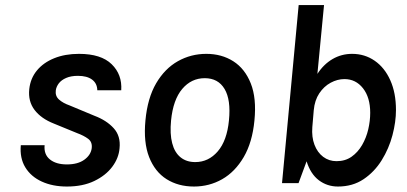

<svg xmlns="http://www.w3.org/2000/svg" viewBox="-20 -704 1564 738"><path d="M237 13Q182.5 13 140.8 -6Q99 -25 77.2 -60.8Q55.5 -96.5 60 -146H151.5Q148 -110.5 171.8 -91.2Q195.5 -72 237 -72Q279 -72 304 -90Q329 -108 332.5 -134Q335.5 -158 318.8 -170.5Q302 -183 276 -192.5L187 -229Q138.5 -248 113 -281.2Q87.5 -314.5 92.5 -361.5Q97 -403 122 -433.2Q147 -463.5 188.5 -480.2Q230 -497 283.5 -497Q368.5 -497 409.2 -457.2Q450 -417.5 446 -357H354Q353.5 -383.5 334 -398Q314.5 -412.5 279.5 -412.5Q253 -412.5 234.5 -404.5Q216 -396.5 206.2 -383.8Q196.5 -371 194.5 -357Q191.5 -335 207 -321.2Q222.5 -307.5 247 -299L343 -259Q389.5 -241.5 417 -211.2Q444.5 -181 439.5 -134Q436.5 -96.5 411.5 -63Q386.5 -29.5 342.2 -8.2Q298 13 237 13Z M725.5 13Q665.5 13 620.5 -15.2Q575.5 -43.5 553.2 -100.2Q531 -157 539 -241Q547 -327 580.2 -383.8Q613.5 -440.5 663.8 -468.8Q714 -497 773 -497Q832 -497 876.8 -468.5Q921.5 -440 944 -383.2Q966.5 -326.5 958 -241Q950 -157 916.8 -100.2Q883.5 -43.5 834 -15.2Q784.5 13 725.5 13ZM730.5 -81Q781.5 -81 817 -122.2Q852.5 -163.5 860 -241Q868 -320.5 843.2 -362Q818.5 -403.5 767 -403.5Q715.5 -403.5 680.5 -362.2Q645.5 -321 637.5 -241Q632.5 -189.5 641.8 -153.8Q651 -118 673.8 -99.5Q696.5 -81 730.5 -81Z M1279 13Q1237.5 13 1205.5 -11.2Q1173.5 -35.5 1158.5 -84L1127.5 0H1064L1128 -684.5H1225.5L1200 -420Q1224 -457 1258.2 -477Q1292.5 -497 1333.5 -497Q1382 -497 1420.2 -470.5Q1458.5 -444 1480.2 -395.5Q1502 -347 1502 -281Q1502 -235.5 1488.5 -184.2Q1475 -133 1447.2 -88.2Q1419.5 -43.5 1377.5 -15.2Q1335.5 13 1279 13ZM1273.5 -84.5Q1307 -84.5 1331.2 -101.5Q1355.5 -118.5 1371.8 -146.5Q1388 -174.5 1395.5 -207Q1403 -239.5 1403 -270.5Q1403 -329.5 1375.2 -364.8Q1347.5 -400 1304 -400Q1277 -400 1251 -386Q1225 -372 1207.2 -345.2Q1189.5 -318.5 1186 -280.5L1180.5 -215.5Q1177.5 -177 1188.8 -147.5Q1200 -118 1222.2 -101.2Q1244.5 -84.5 1273.5 -84.5Z"/></svg>

Font: Karla SemiBold
Style: Italic
Weight: 600
Italic angle: -8°
Designer: Jonathan Pinhorn
Version: Version 2.004;gftools[0.9.33]